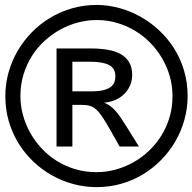

<svg xmlns="http://www.w3.org/2000/svg" viewBox="-20 -748 778 776"><path d="M370.1 -728Q416 -728 461.2 -715.8Q506.3 -703.6 547.1 -680.9Q587.9 -658.2 623 -625.5Q658.2 -592.8 683.8 -552Q709.5 -511.2 723.9 -462.6Q738.3 -414.1 738.3 -359.4Q738.3 -311 725.6 -264.9Q712.9 -218.8 689.5 -178Q666 -137.2 632.8 -103Q599.6 -68.8 558.8 -43.9Q518.1 -19 470.5 -5.4Q422.9 8.3 370.1 8.3Q322.8 8.3 277.1 -3.9Q231.4 -16.1 190.4 -39.1Q149.4 -62 114.7 -95Q80.1 -127.9 54.9 -168.7Q29.8 -209.5 15.6 -257.6Q1.5 -305.7 1.5 -359.4Q1.5 -407.7 14.2 -453.9Q26.9 -500 50.5 -541Q74.2 -582 107.4 -616.2Q140.6 -650.4 181.6 -675.3Q222.7 -700.2 270.3 -714.1Q317.9 -728 370.1 -728ZM370.1 -667Q333 -667 295.7 -657.2Q258.3 -647.5 224.1 -628.7Q189.9 -609.9 160.4 -583Q130.9 -556.2 109.1 -522Q87.4 -487.8 75 -446.8Q62.5 -405.8 62.5 -359.4Q62.5 -320.8 72.8 -283.2Q83 -245.6 102.1 -211.4Q121.1 -177.2 148.2 -148.2Q175.3 -119.1 209.5 -97.7Q243.7 -76.2 284.2 -64.2Q324.7 -52.2 370.1 -52.2Q409.7 -52.2 447.8 -62.7Q485.8 -73.2 520 -92.5Q554.2 -111.8 583 -139.4Q611.8 -167 632.8 -200.9Q653.8 -234.9 665.5 -274.9Q677.2 -314.9 677.2 -359.4Q677.2 -400.4 666.3 -439.2Q655.3 -478 635.3 -512.2Q615.2 -546.4 587.4 -575Q559.6 -603.5 525.6 -623.8Q491.7 -644 452.9 -655.5Q414.1 -667 372.6 -667ZM208.5 -155.8V-552.2H344.7Q382.3 -552.2 413.6 -547.1Q444.8 -542 467 -529.8Q489.3 -517.6 501.7 -496.8Q514.2 -476.1 514.2 -444.8Q514.2 -422.9 505.9 -403.3Q497.6 -383.8 482.7 -368.7Q467.8 -353.5 446.8 -344.2Q425.8 -335 400.9 -333Q414.6 -327.1 425.3 -319.6Q436 -312 446.5 -300.3Q457 -288.6 468 -272.2Q479 -255.9 493.2 -233.4L541.5 -155.8H463.4L428.2 -218.3Q409.7 -251 396.2 -271.7Q382.8 -292.5 370.1 -304.2Q357.4 -315.9 343.5 -320.1Q329.6 -324.2 310.1 -324.2H272.5V-155.8ZM272.5 -378.9H350.1Q378.9 -378.9 397.5 -383.5Q416 -388.2 427 -396.2Q438 -404.3 442.1 -415.3Q446.3 -426.3 446.3 -439.5Q446.3 -471.7 420.9 -485.1Q395.5 -498.5 345.2 -498.5H272.5Z"/></svg>

Font: Saysettha OT
Style: Regular
Weight: 400
Designer: John M. Durdin and Silvain Dupertuis
Foundry: Lao Script for Windows
Version: Version 2.000